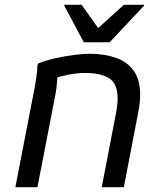

<svg xmlns="http://www.w3.org/2000/svg" viewBox="-20 -780 680 800"><path d="M44 0 120 -392Q126 -422 130.5 -451.5Q135 -481 136 -508L140 -516Q170 -528 209.5 -537Q249 -546 287.5 -551Q326 -556 352 -556Q414 -556 462 -539.5Q510 -523 537 -485.5Q564 -448 564 -384Q564 -369 562 -350.5Q560 -332 556 -312L496 0H404L464 -312Q467 -329 468.5 -343Q470 -357 470 -370Q470 -432 434.5 -454Q399 -476 336 -476Q300 -476 263.5 -468.5Q227 -461 200 -452L220 -476Q219 -459 217.5 -437Q216 -415 212 -392L136 0ZM329 -604 248 -756V-760H320L389 -663L496 -760H580V-756L437 -604Z"/></svg>

Font: Kufam
Style: Italic
Weight: 400
Italic angle: -11°
Designer: Artur Schmal
Foundry: Original Type
Version: Version 1.301; ttfautohint (v1.8.3)